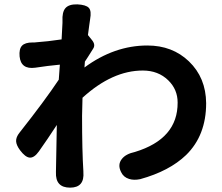

<svg xmlns="http://www.w3.org/2000/svg" viewBox="-20 -818 1020 882"><path d="M302 44Q234 44 237 -27Q237 -28 237 -29L239 -136L241 -244Q198 -178 159 -123Q137 -92 116 -94Q96 -96 72 -128Q55 -151 54 -169Q53 -188 70 -209Q186 -356 250 -452L255 -521Q200 -516 142 -507Q76 -498 70 -559Q67 -593 81 -608Q95 -623 130 -623Q133 -623 139 -623Q145 -624 149 -624Q195 -627 263 -637L267 -713Q267 -717 267 -721Q265 -762 280 -780Q296 -799 335 -798Q375 -796 388 -782Q401 -768 394 -730Q393 -721 390 -702Q386 -673 384 -657L404 -632Q420 -611 407 -593Q400 -582 385 -558Q375 -543 370 -535L368 -508Q505 -609 657 -609Q772 -609 848 -536Q926 -461 927 -344Q927 -196 835 -106Q758 -32 624 5Q595 11 573 4Q547 -4 536 -28Q519 -62 540 -88Q558 -111 600 -120Q797 -180 796 -347Q796 -407 753 -449Q707 -494 636 -494Q496 -494 359 -369L357 -286Q357 -124 363 -31Q363 -30 363 -28Q369 44 302 44Z"/></svg>

Font: GenSenRounded2 TW B
Style: Regular
Weight: 700
Version: Version 2.000;PS 2;hotconv 16.6.51;makeotf.lib2.5.65220 DEVE